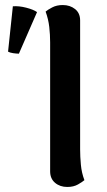

<svg xmlns="http://www.w3.org/2000/svg" viewBox="-20 -728 425 762"><path d="M247 14Q218 14 198.5 -2.5Q179 -19 179 -48V-560Q179 -590 175.5 -621Q172 -652 161 -682Q169 -689 187 -698.5Q205 -708 229 -708Q258 -708 278 -692Q298 -676 298 -647V-135Q298 -106 301 -74Q304 -42 315 -13Q307 -6 289.5 4Q272 14 247 14ZM55 -515Q45 -515 32 -517Q19 -519 12 -523L31 -703Q55 -705 84 -697.5Q113 -690 127 -680Z"/></svg>

Font: Arima SemiBold
Style: Regular
Weight: 600
Designer: Joana Correia and Natanael Gama
Foundry: NDISCOVER
Version: Version 1.101;gftools[0.9.23]